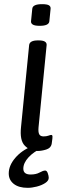

<svg xmlns="http://www.w3.org/2000/svg" viewBox="-20 -719 318 922"><path d="M160 6Q124 6 99 -19.5Q74 -45 81 -109L120 -503Q123 -525 162 -525H166Q205 -525 204 -503L165 -107Q163 -84 168.5 -74Q174 -64 189 -64Q203 -64 212.5 -67.5Q222 -71 226 -71Q232 -71 232 -63Q232 -62 231.5 -53Q231 -44 228 -27Q224 -8 202 -1Q180 6 160 6ZM171 -595Q147 -595 137.5 -601Q128 -607 129 -617L135 -677Q137 -699 182 -699Q206 -699 215 -693.5Q224 -688 223 -677L217 -617Q215 -595 171 -595ZM113 183Q70 183 46 164Q22 145 22 114Q22 76 53 39.5Q84 3 134 -17L184 -10Q141 10 116.5 37Q92 64 92 91Q92 119 127 119Q153 119 170 109.5Q187 100 197 100Q205 100 209.5 113Q214 126 214 135Q214 149 197 160Q180 171 156.5 177Q133 183 113 183Z"/></svg>

Font: Asap Semi Expanded Semi Expanded Regular
Style: Italic
Weight: 400
Width: 6
Italic angle: -6°
Designer: Pablo Cosgaya
Foundry: Omnibus-Type
Version: Version 3.001; ttfautohint (v1.8.4.7-5d5b)